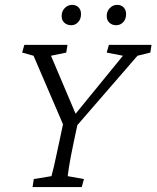

<svg xmlns="http://www.w3.org/2000/svg" viewBox="-20 -754 631 774"><path d="M534.2 -529.3 274.4 -229.5 298.8 -282.2 277.3 -181.6Q269.5 -145.5 265.1 -121.1Q260.7 -96.7 258.3 -82Q255.9 -67.4 254.9 -58.6Q253.9 -49.8 252.9 -43.9L318.4 -32.2L309.6 0H111.3L116.2 -32.2L187.5 -43.9Q189.5 -51.8 191.4 -59.6Q193.4 -67.4 196.8 -80.6Q200.2 -93.8 205.1 -118.2Q210 -142.6 218.8 -181.6L240.2 -282.2L244.1 -229.5L115.2 -529.3L69.3 -542L78.1 -573.2H252L247.1 -542L185.5 -529.3L287.1 -290H280.3L475.6 -529.3L410.2 -542L418.9 -573.2H590.8L585.9 -542ZM267.6 -652.3Q251 -652.3 239.7 -662.1Q228.5 -671.9 228.5 -689.5Q228.5 -709 241.2 -721.7Q253.9 -734.4 270.5 -734.4Q287.1 -734.4 296.9 -724.1Q306.6 -713.9 306.6 -697.3Q306.6 -676.8 294.9 -664.6Q283.2 -652.3 267.6 -652.3ZM448.2 -652.3Q432.6 -652.3 421.4 -662.1Q410.2 -671.9 410.2 -689.5Q410.2 -709 422.9 -721.7Q435.5 -734.4 452.1 -734.4Q468.8 -734.4 478.5 -724.1Q488.3 -713.9 488.3 -697.3Q488.3 -676.8 476.6 -664.6Q464.8 -652.3 448.2 -652.3Z"/></svg>

Font: Crimson Pro ExtraLight
Style: Italic
Weight: 250
Italic angle: -12°
Designer: Jacques Le Bailly
Foundry: Baron von Fonthausen
Version: Version 1.003